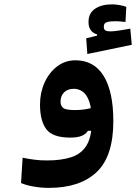

<svg xmlns="http://www.w3.org/2000/svg" viewBox="-20 -638 634 895"><path d="M208 237.8Q173.3 237.8 138.4 231.9Q103.5 226.1 78.1 215.3L85.4 97.2Q114.3 103 140.4 106.4Q166.5 109.9 199.2 109.9Q265.6 109.9 312.3 94.7Q358.9 79.6 383.3 40Q407.7 0.5 407.7 -71.8Q407.7 -133.3 395.5 -166.3Q383.3 -199.2 364.3 -211.7Q345.2 -224.1 324.7 -224.1Q294.9 -224.1 278.6 -207.3Q262.2 -190.4 262.2 -164.6Q262.2 -145 274.4 -135Q286.6 -125 328.6 -125Q360.8 -125 387.7 -130.4Q414.6 -135.7 453.1 -145L446.8 -28.3H389.6Q381.3 -13.7 361.8 -5.1Q342.3 3.4 307.1 3.4Q225.6 3.4 196 -35.6Q166.5 -74.7 166.5 -151.4Q166.5 -205.6 187.5 -252.4Q208.5 -299.3 245.8 -328.1Q283.2 -356.9 332 -356.9Q418.5 -356.9 463.4 -283.7Q508.3 -210.4 508.3 -73.2Q508.3 90.8 430.4 164.3Q352.5 237.8 208 237.8ZM387.2 -386.2 381.8 -459.5 466.8 -480 461.9 -438.5 432.6 -465.8V-477.5Q392.6 -489.7 392.6 -535.2Q392.6 -577.1 423.3 -597.4Q454.1 -617.7 502 -617.7Q519 -617.7 537.8 -614.3Q556.6 -610.8 568.8 -606L564.9 -535.6Q553.7 -537.1 540.5 -538.1Q527.3 -539.1 519 -539.1Q490.7 -539.1 477.3 -534.4Q463.9 -529.8 463.9 -514.2Q463.9 -500.5 471.4 -496.1Q479 -491.7 495.1 -491.7Q510.7 -491.7 538.1 -496.1Q565.4 -500.5 587.4 -504.4L594.2 -429.2Z"/></svg>

Font: Cascadia Mono
Style: Regular
Weight: 400
Monospace: yes
Designer: Aaron Bell
Foundry: Saja Typeworks
Version: Version 2404.023